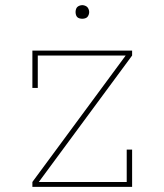

<svg xmlns="http://www.w3.org/2000/svg" viewBox="-20 -727 640 747"><path d="M106 0V-19L469 -511H127V-385H106V-530H494V-511L131 -19H473V-145H494V0ZM300 -654Q295 -654 289.5 -655.5Q284 -657 280.5 -660.5Q277 -664 275.5 -669.5Q274 -675 274 -680Q274 -685 275.5 -690.5Q277 -696 280.5 -699.5Q284 -703 289.5 -705Q295 -707 300 -707Q305 -707 310.5 -705Q316 -703 319.5 -699.5Q323 -696 325 -690.5Q327 -685 327 -680Q327 -675 325 -669.5Q323 -664 319.5 -660.5Q316 -657 310.5 -655.5Q305 -654 300 -654Z"/></svg>

Font: Iosevka Slab Thin Extended
Style: Regular
Weight: 100
Width: 7
Monospace: yes
Designer: Belleve Invis
Foundry: Belleve Invis
Version: Version 11.1.1; ttfautohint (v1.8.3)